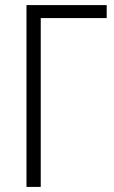

<svg xmlns="http://www.w3.org/2000/svg" viewBox="-20 -734 449 754"><path d="M399 -714H84V0H140V-663H399Z"/></svg>

Font: Noto Sans Display SemiCondensed Light
Style: Regular
Weight: 300
Width: 4
Designer: Monotype Design Team
Foundry: Monotype Imaging Inc.
Version: Version 1.900